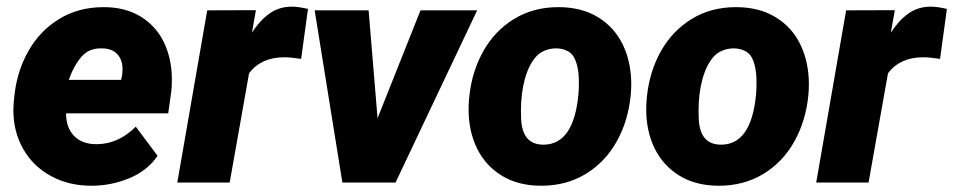

<svg xmlns="http://www.w3.org/2000/svg" viewBox="-20 -560 2925 589"><path d="M463.4 -82Q432.6 -36.6 377 -13.4Q321.3 9.8 260.7 9.8Q190.9 9.8 136.2 -20Q81.5 -49.8 51.3 -102.8Q21 -155.8 21 -222.7Q21 -230.5 22 -245.1L23.9 -264.2Q31.7 -340.8 66.9 -403.1Q102.1 -465.3 161.4 -501.7Q220.7 -538.1 297.9 -538.1Q364.7 -538.1 412.1 -508.8Q459.5 -479.5 483.4 -429Q507.3 -378.4 507.3 -315.4Q507.3 -295.4 505.4 -279.3L496.1 -212.4H182.6Q182.6 -168.9 207 -143.3Q231.4 -117.7 275.9 -117.7Q342.8 -117.7 396.5 -171.4ZM190.9 -314.9H351.6L354.5 -329.1Q356 -338.9 356 -347.2Q356 -376 340.1 -393.6Q324.2 -411.1 293.5 -411.6Q253.9 -413.1 230.5 -386.5Q207 -359.9 190.9 -314.9Z M744.1 -335.4 684.6 0H523.9L615.7 -528.3L765.1 -528.8L752.9 -460Q777.3 -497.6 806.9 -518.6Q836.4 -539.6 875.5 -539.6Q895 -539.6 924.8 -532.7L903.8 -379.4Q872.6 -384.3 852.1 -384.3Q781.2 -384.3 744.1 -335.4Z M1443.8 -528.3 1193.4 0H1030.3L945.3 -528.3H1110.8L1138.2 -197.3L1270 -528.3Z M1419.9 -266.1Q1428.2 -342.3 1463.4 -404.3Q1498.5 -466.3 1557.6 -502.2Q1616.7 -538.1 1692.9 -538.1Q1764.2 -538.1 1814.7 -507.1Q1865.2 -476.1 1890.9 -422.4Q1916.5 -368.7 1916.5 -301.8Q1916.5 -286.1 1915 -270Q1907.7 -190.4 1872.3 -126.7Q1836.9 -63 1777.1 -26.6Q1717.3 9.8 1640.6 9.8Q1569.8 9.8 1519.5 -21Q1469.2 -51.8 1443.4 -104.7Q1417.5 -157.7 1417.5 -224.6Q1417.5 -239.7 1418.9 -255.9ZM1647 -116.2Q1739.7 -116.2 1754.4 -270Q1755.9 -287.1 1755.9 -307.1Q1755.9 -358.4 1739.7 -386.2Q1732.4 -398.4 1717.8 -405Q1703.1 -411.6 1685.5 -411.6Q1668 -411.6 1651.6 -405Q1635.3 -398.4 1624 -385.7Q1602.1 -360.8 1590.1 -317.6Q1578.1 -274.4 1578.1 -219.7Q1578.1 -204.6 1578.6 -196.8Q1581.5 -116.2 1647 -116.2Z M1964.8 -266.1Q1973.1 -342.3 2008.3 -404.3Q2043.5 -466.3 2102.5 -502.2Q2161.6 -538.1 2237.8 -538.1Q2309.1 -538.1 2359.6 -507.1Q2410.2 -476.1 2435.8 -422.4Q2461.4 -368.7 2461.4 -301.8Q2461.4 -286.1 2460 -270Q2452.6 -190.4 2417.2 -126.7Q2381.8 -63 2322 -26.6Q2262.2 9.8 2185.5 9.8Q2114.7 9.8 2064.5 -21Q2014.2 -51.8 1988.3 -104.7Q1962.4 -157.7 1962.4 -224.6Q1962.4 -239.7 1963.9 -255.9ZM2191.9 -116.2Q2284.7 -116.2 2299.3 -270Q2300.8 -287.1 2300.8 -307.1Q2300.8 -358.4 2284.7 -386.2Q2277.3 -398.4 2262.7 -405Q2248 -411.6 2230.5 -411.6Q2212.9 -411.6 2196.5 -405Q2180.2 -398.4 2168.9 -385.7Q2147 -360.8 2135 -317.6Q2123 -274.4 2123 -219.7Q2123 -204.6 2123.5 -196.8Q2126.5 -116.2 2191.9 -116.2Z M2704.1 -335.4 2644.5 0H2483.9L2575.7 -528.3L2725.1 -528.8L2712.9 -460Q2737.3 -497.6 2766.8 -518.6Q2796.4 -539.6 2835.4 -539.6Q2855 -539.6 2884.8 -532.7L2863.8 -379.4Q2832.5 -384.3 2812 -384.3Q2741.2 -384.3 2704.1 -335.4Z"/></svg>

Font: Mardoto Black
Style: Italic
Weight: 900
Italic angle: -12°
Designer: Christian Robertson, Vahan Hovhannisyan
Foundry: Google
Version: Version 1.000